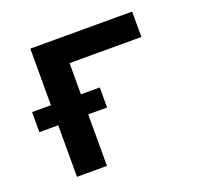

<svg xmlns="http://www.w3.org/2000/svg" viewBox="-99 -638 774 746"><g transform="rotate(-20 288.0 -265.0)"><path d="M98 0H222V-213H300V-296H222V-425H519V-530H98V-296H20V-213H98Z"/></g></svg>

Font: Iosevka Sparkle
Style: Bold
Weight: 700
Designer: Belleve Invis
Foundry: Belleve Invis
Version: Version 4.5.0; ttfautohint (v1.8.3)